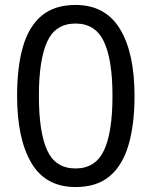

<svg xmlns="http://www.w3.org/2000/svg" viewBox="-20 -745 612 775"><path d="M523 -358Q523 -243 499 -160.5Q475 -78 423 -34Q371 10 285 10Q164 10 106.5 -87.5Q49 -185 49 -358Q49 -474 72.5 -556Q96 -638 148 -681.5Q200 -725 285 -725Q405 -725 464 -628.5Q523 -532 523 -358ZM137 -358Q137 -211 170.5 -138Q204 -65 285 -65Q365 -65 399.5 -137.5Q434 -210 434 -358Q434 -504 399.5 -577Q365 -650 285 -650Q204 -650 170.5 -577Q137 -504 137 -358Z"/></svg>

Font: Noto Sans Sogdian
Style: Regular
Weight: 400
Designer: Monotype Design Team
Foundry: Monotype Imaging Inc.
Version: Version 2.002; ttfautohint (v1.8.4.7-5d5b)